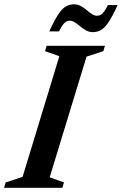

<svg xmlns="http://www.w3.org/2000/svg" viewBox="-44 -894 580 914"><path d="M238.5 -626.5 170.5 -650.5 178 -676H455.5L448 -650.5L368 -624.5L192.5 -50L260.5 -25.5L253 0H-24.5L-17 -25.5L63.5 -52ZM516 -870Q492 -817.5 473.5 -789.5Q455 -761.5 437 -751.2Q419 -741 397.5 -741Q381 -741 366.2 -749Q351.5 -757 338.5 -768Q325.5 -779 313 -787.2Q300.5 -795.5 288.5 -795.5Q280 -795.5 272.2 -791.8Q264.5 -788 256 -777Q247.5 -766 237 -744.5H190.5Q214.5 -797 233 -825Q251.5 -853 269.5 -863.2Q287.5 -873.5 309 -873.5Q325.5 -873.5 340.2 -865.5Q355 -857.5 368 -846.5Q381 -835.5 393.5 -827.2Q406 -819 418 -819Q426.5 -819 434.2 -822.8Q442 -826.5 450.5 -837.5Q459 -848.5 469.5 -870Z"/></svg>

Font: Newsreader 16pt 16pt SemiBold
Style: Italic
Weight: 600
Italic angle: -17°
Version: Version 1.003